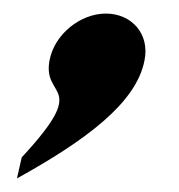

<svg xmlns="http://www.w3.org/2000/svg" viewBox="-20 -113 264 283"><path d="M5 150C106 94 181 39 193 -24C201 -63 174 -93 136 -93C98 -93 60 -62 53 -24C42 34 114 9 12 119Z"/></svg>

Font: Charger Eco
Style: Obl
Weight: 1000
Designer: Jasper
Foundry: Cannot Into Space Fonts
Version: Version 1.1